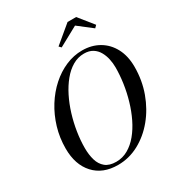

<svg xmlns="http://www.w3.org/2000/svg" viewBox="-224 -1110 1164 1261"><g transform="rotate(-30 357.5 -480.0)"><path d="M300 10Q185 10 119.8 -61.5Q54.5 -133 54.5 -255Q54.5 -337 77 -412Q99.5 -487 139.2 -550.5Q179 -614 231.5 -661Q284 -708 344.8 -734Q405.5 -760 469.5 -760Q541 -760 596.5 -727.8Q652 -695.5 683.5 -636Q715 -576.5 715 -495Q715 -392.5 681.8 -301.2Q648.5 -210 590.8 -140Q533 -70 458.2 -30Q383.5 10 300 10ZM300 -14Q348.5 -14 390 -37.8Q431.5 -61.5 465.5 -102.8Q499.5 -144 525.5 -197.5Q551.5 -251 569.2 -311.5Q587 -372 596 -434.2Q605 -496.5 605 -554.5Q605 -585.5 598.2 -617.2Q591.5 -649 576.2 -676Q561 -703 534.8 -719.5Q508.5 -736 469.5 -736Q423.5 -736 383 -712.2Q342.5 -688.5 308.8 -647.2Q275 -606 248.2 -552.5Q221.5 -499 203 -438.5Q184.5 -378 174.8 -315.8Q165 -253.5 165 -195.5Q165 -144.5 177 -103.5Q189 -62.5 218.5 -38.2Q248 -14 300 -14ZM364 -844 349 -859.5 481 -969.5H546L634.5 -859.5L617.5 -842.5L511.5 -924.5Z"/></g></svg>

Font: Bodoni Moda 9pt
Style: Italic
Weight: 400
Italic angle: -13°
Designer: Owen Earl
Foundry: indestructible type
Version: Version 2.005